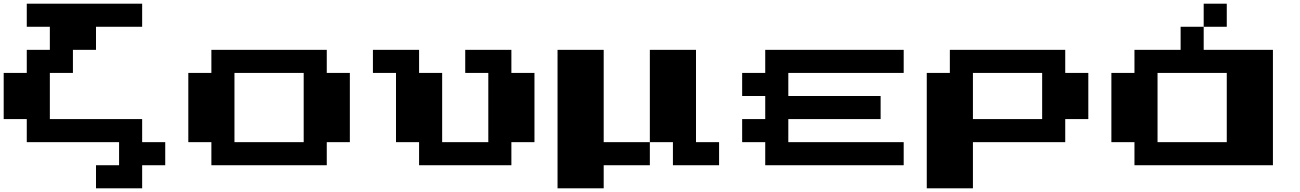

<svg xmlns="http://www.w3.org/2000/svg" viewBox="-20 -1020 7040 1040"><path d="M125 -937.5V-1000H437.5H750V-937.5V-875H625H500V-812.5V-750H437.5H375V-687.5V-625H312.5H250V-500V-375H500H750V-312.5V-250H812.5H875V-187.5V-125H812.5H750V-62.5V0H625H500V-62.5V-125H562.5H625V-187.5V-250H375H125V-312.5V-375H62.5H0V-500V-625H62.5H125V-687.5V-750H187.5H250V-812.5V-875H187.5H125Z M1125 -687.5V-750H1437.5H1750V-687.5V-625H1812.5H1875V-437.5V-250H1812.5H1750V-187.5V-125H1437.5H1125V-187.5V-250H1062.5H1000V-437.5V-625H1062.5H1125ZM1625 -437.5V-625H1437.5H1250V-437.5V-250H1437.5H1625Z M2000 -687.5V-750H2125H2250V-687.5V-625H2312.5H2375V-437.5V-250H2500H2625V-437.5V-625H2562.5H2500V-687.5V-750H2625H2750V-687.5V-625H2812.5H2875V-437.5V-250H2812.5H2750V-187.5V-125H2500H2250V-187.5V-250H2187.5H2125V-437.5V-625H2062.5H2000Z M3000 -375V-750H3125H3250V-500V-250H3375H3500V-500V-750H3625H3750V-500V-250H3812.5H3875V-187.5V-125H3750H3625V-187.5V-250H3562.5H3500V-187.5V-125H3375H3250V-62.5V0H3125H3000Z M4125 -687.5V-750H4500H4875V-687.5V-625H4562.5H4250V-562.5V-500H4500H4750V-437.5V-375H4500H4250V-312.5V-250H4562.5H4875V-187.5V-125H4500H4125V-187.5V-250H4062.5H4000V-312.5V-375H4062.5H4125V-437.5V-500H4062.5H4000V-562.5V-625H4062.5H4125Z M5125 -687.5V-750H5437.5H5750V-687.5V-625H5812.5H5875V-500V-375H5812.5H5750V-312.5V-250H5500H5250V-125V0H5125H5000V-312.5V-625H5062.5H5125ZM5625 -500V-625H5437.5H5250V-500V-375H5437.5H5625Z M6500 -937.5V-1000H6562.5H6625V-937.5V-875H6562.5H6500V-812.5V-750H6687.5H6875V-437.5V-125H6500H6125V-187.5V-250H6062.5H6000V-437.5V-625H6062.5H6125V-687.5V-750H6250H6375V-812.5V-875H6437.5H6500ZM6625 -437.5V-625H6437.5H6250V-437.5V-250H6437.5H6625Z"/></svg>

Font: Press Start 2P
Style: Regular
Weight: 500
Monospace: yes
Version: Version 2.14